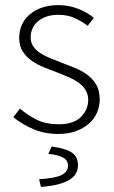

<svg xmlns="http://www.w3.org/2000/svg" viewBox="-20 -512 445 751"><path d="M208 12Q154 12 109 -7.5Q64 -27 32 -54L58 -87Q89 -61 124 -43.5Q159 -26 211 -26Q268 -26 296.5 -54.5Q325 -83 325 -121Q325 -143 314.5 -160Q304 -177 287 -189Q270 -201 249.5 -210Q229 -219 208 -227Q181 -237 153.5 -248Q126 -259 104 -274.5Q82 -290 68.5 -311.5Q55 -333 55 -364Q55 -390 65 -413.5Q75 -437 95 -454.5Q115 -472 143.5 -482Q172 -492 210 -492Q248 -492 284.5 -478Q321 -464 347 -442L323 -411Q299 -429 272 -441.5Q245 -454 208 -454Q180 -454 160 -446.5Q140 -439 126.5 -427Q113 -415 106.5 -399Q100 -383 100 -367Q100 -346 109.5 -331.5Q119 -317 135 -306Q151 -295 171.5 -286.5Q192 -278 213 -270Q241 -259 269 -248Q297 -237 319.5 -221Q342 -205 356 -181.5Q370 -158 370 -123Q370 -96 359.5 -71.5Q349 -47 328 -28.5Q307 -10 277 1Q247 12 208 12ZM140 219 133 189Q198 185 222 172Q246 159 246 137Q246 114 225.5 103.5Q205 93 169 90L182 61Q239 69 262 85.5Q285 102 285 134Q285 173 248 193.5Q211 214 140 219Z"/></svg>

Font: hySource Sans Pro Light
Style: Regular
Weight: 300
Designer: Paul D. Hunt
Foundry: Adobe Systems Incorporated
Version: Version 2.021;PS 2.000;hotconv 1.0.86;makeotf.lib2.5.63406